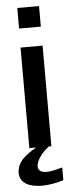

<svg xmlns="http://www.w3.org/2000/svg" viewBox="-73 -730 388 953"><g transform="rotate(-5 121.0 -253.0)"><path d="M96.2 191.4C128.9 191.4 165 185.5 204.6 173.3V109.9C167.5 120.1 141.6 125 127 125C98.1 125 83.5 114.7 83.5 94.2C83.5 79.1 90.8 61.5 105.5 41.5C120.6 21.5 139.2 4.9 161.1 -8.3L102.1 -9.3C74.7 4.4 56.2 15.6 29.3 37.1C2.4 59.1 -13.2 87.4 -13.2 118.7C-13.2 167 31.2 191.4 96.2 191.4ZM160.2 0V-501H50.3V0ZM159.7 -595.7V-698.2H51.3V-595.7Z"/></g></svg>

Font: Ride SemiBold
Style: Regular
Weight: 600
Version: Version 3.000